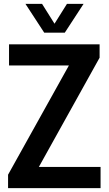

<svg xmlns="http://www.w3.org/2000/svg" viewBox="-20 -968 559 988"><path d="M21.5 0V-69L334.5 -631H26.5V-740H492.5V-671L180 -109H497.5V0ZM207.5 -800 111 -948H196.5L260.5 -846L324.5 -948H410L313.5 -800Z"/></svg>

Font: Encode Sans Cnd SmBold
Style: Regular
Weight: 600
Width: 3
Designer: Multiple Designers
Foundry: Impallari Type
Version: Version 3.002; ttfautohint (v1.8.3) -l 8 -r 50 -G 200 -x 14 